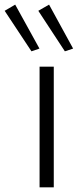

<svg xmlns="http://www.w3.org/2000/svg" viewBox="-78 -799 338 819"><path d="M90.8 -514.6H151.4V0H90.8ZM85.4 -752.9 131.3 -779.3 233.9 -591.8 198.7 -580.1ZM-58.1 -752.9 -13.2 -779.3 90.3 -591.8 56.2 -580.1Z"/></svg>

Font: Reddit Sans Fudge Light
Style: Regular
Weight: 300
Designer: Stephen Hutchings
Foundry: Reddit
Version: Version 1.013